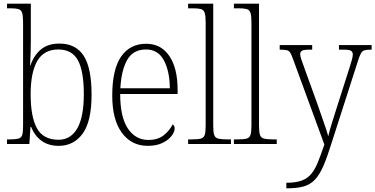

<svg xmlns="http://www.w3.org/2000/svg" viewBox="-20 -780 2033 1040"><path d="M298 10Q243 10 205.5 -17Q168 -44 149 -92H145L139 0H18V-25H32Q63 -25 79 -29Q95 -33 100 -48Q105 -63 105 -96V-659Q105 -695 99.5 -711Q94 -727 79.5 -731Q65 -735 37 -735H18V-760H147V-564Q147 -536 146 -496Q145 -456 143 -426H145Q164 -481 202 -512.5Q240 -544 302 -544Q390 -544 433 -478.5Q476 -413 476 -267Q476 -122 427.5 -56Q379 10 298 10ZM297 -23Q363 -23 398.5 -84.5Q434 -146 434 -270Q434 -395 402 -453.5Q370 -512 296 -512Q218 -512 182 -450Q146 -388 146 -269Q146 -148 180 -85.5Q214 -23 297 -23Z M780 10Q692 10 640 -61Q588 -132 588 -262Q588 -404 636 -473.5Q684 -543 772 -543Q852 -543 897 -477Q942 -411 942 -294V-271H631Q631 -146 672.5 -84Q714 -22 784 -22Q835 -22 867 -47.5Q899 -73 915 -106Q926 -100 926 -84Q926 -66 909.5 -44Q893 -22 860.5 -6Q828 10 780 10ZM900 -302Q899 -395 867.5 -453.5Q836 -512 771 -512Q701 -512 669 -455.5Q637 -399 632 -302Z M999 0V-25H1017Q1051 -25 1067 -29Q1083 -33 1088.5 -48.5Q1094 -64 1094 -98V-660Q1094 -695 1088.5 -711Q1083 -727 1068 -731Q1053 -735 1025 -735H999V-760H1135V-98Q1135 -64 1140.5 -48.5Q1146 -33 1162.5 -29Q1179 -25 1212 -25H1231V0Z M1247 0V-25H1265Q1299 -25 1315 -29Q1331 -33 1336.5 -48.5Q1342 -64 1342 -98V-660Q1342 -695 1336.5 -711Q1331 -727 1316 -731Q1301 -735 1273 -735H1247V-760H1383V-98Q1383 -64 1388.5 -48.5Q1394 -33 1410.5 -29Q1427 -25 1460 -25H1479V0Z M1531 210Q1581 210 1613 198.5Q1645 187 1665.5 162.5Q1686 138 1702 98.5Q1718 59 1737 3L1568 -458Q1559 -483 1552.5 -494Q1546 -505 1534 -508Q1522 -511 1497 -511H1495V-536H1671V-511H1657Q1625 -511 1615.5 -505Q1606 -499 1606 -486Q1606 -477 1611.5 -460Q1617 -443 1629 -411L1698 -220Q1715 -170 1732.5 -121Q1750 -72 1758 -42Q1765 -72 1776 -107.5Q1787 -143 1801 -187L1875 -419Q1882 -440 1886.5 -457.5Q1891 -475 1891 -485Q1891 -498 1882 -504.5Q1873 -511 1841 -511H1816V-536H1993V-511H1989Q1966 -511 1954 -507.5Q1942 -504 1934.5 -490Q1927 -476 1918 -447L1774 1Q1751 75 1730.5 121.5Q1710 168 1685 194Q1660 220 1624.5 230Q1589 240 1534 240H1531Z"/></svg>

Font: Noto Serif Lao SemiCondensed ExtraLight
Style: Regular
Weight: 200
Width: 4
Designer: Monotype Design Team
Foundry: Monotype Imaging Inc.
Version: Version 2.003; ttfautohint (v1.8.4.7-5d5b)